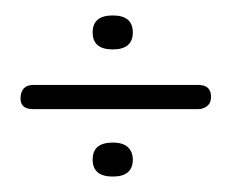

<svg xmlns="http://www.w3.org/2000/svg" viewBox="-20 -453 485 373"><path d="M248 -390Q248 -347 199 -347Q150 -347 150 -390Q150 -433 199 -433Q248 -433 248 -390ZM390 -265Q390 -253 382.5 -247Q375 -241 365 -241H44Q18 -241 20 -265Q22 -288 45 -288H365Q390 -288 390 -265ZM248 -143Q248 -100 199 -100Q150 -100 150 -143Q150 -186 199 -186Q248 -186 248 -143ZM248 -390Q248 -433 199 -433Q150 -433 150 -390Q150 -347 199 -347Q248 -347 248 -390ZM248 -143Q248 -186 199 -186Q150 -186 150 -143Q150 -100 199 -100Q248 -100 248 -143ZM238 -390Q238 -357 199 -357Q160 -357 160 -390Q160 -423 199 -423Q238 -423 238 -390ZM238 -143Q238 -110 199 -110Q160 -110 160 -143Q160 -176 199 -176Q219 -176 228.5 -167Q238 -158 238 -143Z"/></svg>

Font: Jura
Style: Regular
Weight: 400
Designer: Ed Merritt
Foundry: Ten by Twenty
Version: Version 1.007